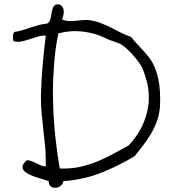

<svg xmlns="http://www.w3.org/2000/svg" viewBox="-20 -773 807 895"><path d="M725.6 -274.4Q722.7 -238.3 710.9 -206.5Q699.2 -174.8 682.1 -146.5Q665 -118.2 645.5 -93.3Q626 -68.4 608.4 -45.9Q539.1 -2.9 455.6 30.8Q372.1 64.5 275.4 71.3Q273.4 85 262.7 93.3Q252 101.6 239.3 102.5H236.3Q225.6 102.5 216.8 95.7Q207 88.9 207 71.3Q195.3 67.4 178.7 62.5Q162.1 57.6 145 51.8Q127.9 45.9 113.3 38.6Q98.6 31.2 90.8 21.5Q85 14.6 85 5.9Q85 2.9 85.9 0Q87.9 -11.7 105.5 -26.4Q119.1 -25.4 129.4 -21Q139.6 -16.6 149.4 -11.7Q159.2 -6.8 169.4 -2.4Q179.7 2 193.4 2.9V-15.6Q193.4 -46.9 191.4 -80.1Q187.5 -121.1 182.6 -163.1Q177.7 -205.1 173.8 -248Q170.9 -281.2 170.9 -315.4V-333Q172.9 -406.2 179.2 -474.6Q185.5 -543 193.4 -607.4H188.5Q172.9 -607.4 157.2 -602.5Q137.7 -596.7 118.7 -590.3Q99.6 -584 81.1 -580.1Q72.3 -578.1 64.5 -578.1Q53.7 -578.1 43 -581.1Q40 -588.9 40 -598.6V-604.5Q41 -617.2 46.9 -624Q67.4 -627 85.9 -632.8Q104.5 -638.7 122.1 -644.5Q139.6 -650.4 158.7 -655.8Q177.7 -661.1 200.2 -663.1Q210 -668.9 213.9 -681.2Q217.8 -693.4 219.7 -707Q221.7 -720.7 225.1 -732.9Q228.5 -745.1 239.3 -751Q245.1 -752.9 250 -752.9Q257.8 -752.9 262.7 -749Q271.5 -743.2 275.4 -732.4Q277.3 -724.6 277.3 -716.8Q277.3 -711.9 276.4 -707Q274.4 -693.4 268.6 -682.6Q284.2 -675.8 298.8 -674.8H310.5Q319.3 -674.8 328.1 -675.8Q342.8 -676.8 358.4 -678.7Q368.2 -679.7 378.9 -679.7H389.6Q418.9 -676.8 445.3 -667Q471.7 -657.2 496.1 -645Q520.5 -632.8 543.9 -620.6Q567.4 -608.4 591.8 -600.6Q602.5 -585 617.7 -569.3Q632.8 -553.7 647.9 -537.1Q663.1 -520.5 676.8 -502.4Q690.4 -484.4 699.2 -463.9Q715.8 -426.8 722.7 -377Q726.6 -345.7 726.6 -312.5Q726.6 -293.9 725.6 -274.4ZM669.9 -369.1Q668.9 -376 666 -387.7Q663.1 -399.4 659.2 -411.6Q655.3 -423.8 651.4 -435.5Q647.5 -447.3 644.5 -454.1Q636.7 -469.7 623.5 -487.3Q610.4 -504.9 595.7 -521Q581.1 -537.1 566.4 -549.8Q551.8 -562.5 540 -568.4Q530.3 -573.2 516.1 -577.6Q502 -582 487.3 -587.9Q475.6 -592.8 465.8 -597.7Q456.1 -602.5 446.3 -606.4Q436.5 -610.4 425.3 -613.8Q414.1 -617.2 399.4 -620.1Q363.3 -627.9 328.1 -627.9Q293 -627.9 252 -617.2Q236.3 -543 231.4 -461.9Q226.6 -401.4 226.6 -341.8Q226.6 -319.3 227.5 -297.9Q229.5 -215.8 237.8 -136.7Q246.1 -57.6 258.8 12.7H275.4Q316.4 12.7 352.5 4.9Q396.5 -4.9 435.1 -21Q473.6 -37.1 509.3 -56.6Q544.9 -76.2 579.1 -94.7Q603.5 -120.1 623.5 -151.4Q643.6 -182.6 655.8 -217.8Q668 -252.9 672.9 -291Q673.8 -305.7 673.8 -321.3Q673.8 -344.7 669.9 -369.1Z"/></svg>

Font: Crafty Girls
Style: Regular
Weight: 400
Designer: Crystal Kluge
Foundry: Font Diner, Inc DBA Tart Workshop
Version: Version 1.001